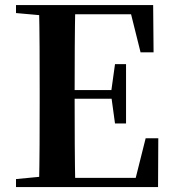

<svg xmlns="http://www.w3.org/2000/svg" viewBox="-20 -761 706 781"><path d="M45.1 0V-32.6L198.2 -47.3H212.6V0ZM138.6 0Q140.6 -85.2 141 -171.8Q141.4 -258.5 141.4 -346.1V-393.6Q141.4 -481.3 141 -567.7Q140.6 -654.1 138.6 -740.5H286.3Q284.6 -655.6 284.1 -567.7Q283.6 -479.8 283.6 -387.2V-359.2Q283.6 -263 284.1 -174.8Q284.6 -86.6 286.3 0ZM212.6 0V-37.4H595.3L523.6 -3.7L572.5 -198.6H623.9L622.9 0ZM212.6 -359.5V-394.7H458.6V-359.5ZM447.8 -258.7 432.6 -369.7V-390.7L447.8 -500.1H492.7V-258.7ZM45.1 -707.9V-740.5H212.6V-694.2H198.2ZM551.8 -548 504.4 -738.1 574.9 -702.9H212.6V-740.5H603L604.7 -548Z"/></svg>

Font: Early Summer Mincho VF
Style: Regular
Weight: 250
Designer: GuiWonder
Version: Version 1.002